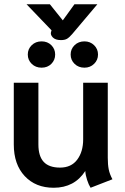

<svg xmlns="http://www.w3.org/2000/svg" viewBox="-20 -875 588 905"><path d="M45 -194V-485H161V-194Q161 -139 186 -112Q211 -85 263 -85Q316 -85 344 -122.5Q372 -160 372 -218V-485H488V-131Q488 -99 492.5 -76.5Q497 -54 510 -30L407 10Q398 -4 390.5 -27Q383 -50 382 -69Q331 10 233 10Q148 10 96.5 -45Q45 -100 45 -194ZM221 -726 223 -732 105 -855H215L276 -779L331 -855H439L320 -714Q306 -698 295.5 -692Q285 -686 267 -686Q241 -686 228.5 -699Q216 -712 221 -726ZM111 -618Q111 -644 129.5 -662Q148 -680 176 -680Q204 -680 222 -662Q240 -644 240 -618Q240 -592 222 -574Q204 -556 176 -556Q148 -556 129.5 -574Q111 -592 111 -618ZM313 -618Q313 -644 331.5 -662Q350 -680 378 -680Q405 -680 423.5 -662Q442 -644 442 -618Q442 -592 423.5 -574Q405 -556 378 -556Q350 -556 331.5 -574Q313 -592 313 -618Z"/></svg>

Font: Niramit SemiBold
Style: Regular
Weight: 600
Designer: Katatrad Aksorn Co.,Ltd.
Foundry: Cadson Demak Co.,Ltd.
Version: Version 1.001; ttfautohint (v1.6)